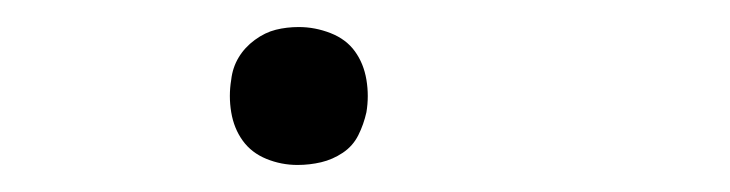

<svg xmlns="http://www.w3.org/2000/svg" viewBox="-20 -114 540 142"><path d="M200 8Q188 8 177 3.5Q166 -1 159.5 -10Q153 -19 151 -31Q149 -43 151 -55Q152 -64 156.5 -71.5Q161 -79 168.5 -84.5Q176 -90 184 -92Q192 -94 201 -94Q213 -94 224.5 -89.5Q236 -85 242.5 -76Q249 -67 251 -55Q253 -43 251 -31Q249 -22 245 -14Q241 -6 233.5 -1Q226 4 217.5 6Q209 8 200 8Z"/></svg>

Font: Iosevka Term Curly Extralight
Style: Italic
Weight: 200
Italic angle: -9°
Designer: Belleve Invis
Foundry: Belleve Invis
Version: Version 32.3.0